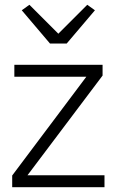

<svg xmlns="http://www.w3.org/2000/svg" viewBox="-20 -783 486 803"><path d="M31 0V-49L341 -462H40V-512H409V-467L95 -50H417V0ZM189 -601 71 -740 103 -763 224 -642 345 -763 377 -740 259 -601Z"/></svg>

Font: IBM Plex Sans Hebrew Light
Style: Regular
Weight: 300
Designer: Mike Abbink, Paul van der Laan, Pieter van Rosmalen, Yanek Iontef
Foundry: Bold Monday
Version: Version 1.2